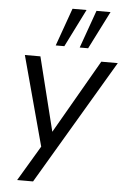

<svg xmlns="http://www.w3.org/2000/svg" viewBox="-61 -797 672 1021"><g transform="rotate(5 274.5 -286.5)"><path d="M70 180 182 -8 53 -486H136L234 -92L461 -486H549L155 180ZM340 -551 412 -753H487L385 -551ZM212 -551 284 -753H359L258 -551Z"/></g></svg>

Font: Nunito Sans
Style: Italic
Weight: 400
Italic angle: -9°
Designer: Vernon Adams
Foundry: Vernon Adams
Version: Version 3.006; ttfautohint (v1.8.3)